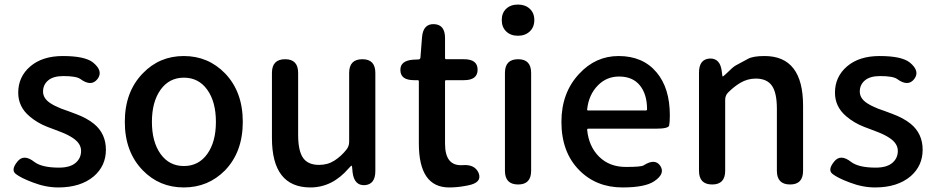

<svg xmlns="http://www.w3.org/2000/svg" viewBox="-20 -810 4106 843"><path d="M236 13Q181 13 124 -9Q71 -29 49 -46.5Q27 -64 56 -100Q84 -136 131 -99Q164 -74 239 -74Q287 -74 311.5 -94.5Q336 -115 336 -147.5Q336 -180 300 -204Q279 -218 251 -229Q222 -240 218.5 -241.5Q215 -243 188 -253Q144 -270 110 -299Q60 -341 60 -403Q60 -473 113 -518.5Q166 -564 256 -564Q352 -564 388 -536Q435 -498 408 -463Q381 -428 333 -463Q315 -476 258 -476Q214 -476 191.5 -457Q169 -438 169 -408Q169 -378 201 -357Q221 -344 249 -333Q277 -323 280 -322Q283 -321 312 -310Q361 -292 393 -266Q445 -223 445 -152.5Q445 -82 392 -36Q334 13 236 13Z M607 -62Q528 -143 528 -275Q528 -407 607 -488Q680 -564 787 -564Q894 -564 968 -488Q1046 -407 1046 -275Q1046 -143 968 -62Q894 13 787 13Q680 13 607 -62ZM685 -134Q723 -81 787.5 -81Q852 -81 890 -134Q928 -187 928 -275Q928 -363 890 -416Q852 -469 787.5 -469Q723 -469 685 -416Q647 -363 647 -275Q647 -187 685 -134Z M1343 13Q1174 13 1174 -204V-490Q1174 -550 1232 -550Q1289 -550 1289 -490V-218Q1289 -148 1310.5 -117Q1332 -86 1381 -86Q1419 -86 1448.5 -105Q1478 -124 1501 -153Q1513 -168 1513 -187V-490Q1513 -550 1571 -550Q1628 -550 1628 -490V-59Q1628 0 1581 3Q1535 5 1528 -54L1526 -76Q1525 -83 1523.5 -83Q1522 -83 1511 -71Q1439 13 1343 13Z M2019 7Q1986 13 1952 13Q1819 13 1819 -180V-453Q1819 -458 1814 -458H1798Q1739 -458 1738 -501Q1736 -544 1795 -548L1818 -549Q1825 -550 1826 -557L1833 -647Q1838 -706 1886 -704Q1934 -702 1934 -643V-555Q1934 -550 1939 -550H2017Q2077 -550 2077 -504Q2077 -458 2017 -458H1939Q1934 -458 1934 -453V-179Q1934 -79 2012 -85Q2066 -89 2082 -49Q2097 -8 2035 4Z M2255 0Q2197 0 2197 -60V-490Q2197 -550 2255 -550Q2312 -550 2312 -490V-60Q2312 0 2255 0ZM2254 -653Q2222 -653 2202.5 -672Q2183 -691 2183 -722Q2183 -753 2202.5 -771.5Q2222 -790 2254 -790Q2286 -790 2306 -771.5Q2326 -753 2326 -722Q2326 -691 2306 -672Q2286 -653 2254 -653Z M2713 13Q2598 13 2523 -63Q2445 -142 2445 -275Q2445 -403 2523 -486Q2595 -564 2696 -564Q2803 -564 2863 -492Q2921 -423 2921 -304Q2921 -273 2918 -259Q2915 -245 2859 -245H2563Q2558 -245 2558 -240Q2565 -167 2610.5 -122Q2656 -77 2728 -77Q2796 -77 2806 -84Q2856 -116 2879 -82Q2902 -47 2852 -14Q2812 13 2713 13ZM2558 -330Q2557 -325 2562 -325H2816Q2821 -325 2821 -330Q2821 -396 2789.5 -435Q2758 -474 2698 -474Q2644 -474 2606 -436Q2565 -395 2558 -330Z M3107 0Q3049 0 3049 -60V-491Q3049 -550 3096 -553Q3142 -555 3149 -497L3151 -481Q3152 -474 3153.5 -474Q3155 -474 3168 -486Q3199 -517 3211 -523Q3237 -537 3263 -551Q3285 -564 3337 -564Q3506 -564 3506 -346V-60Q3506 0 3449 0Q3391 0 3391 -60V-332Q3391 -403 3369 -434Q3347 -465 3298 -465Q3262 -465 3230 -446Q3203 -430 3176 -403Q3164 -390 3164 -372V-60Q3164 0 3107 0Z M3822 13Q3767 13 3710 -9Q3657 -29 3635 -46.5Q3613 -64 3642 -100Q3670 -136 3717 -99Q3750 -74 3825 -74Q3873 -74 3897.5 -94.5Q3922 -115 3922 -147.5Q3922 -180 3886 -204Q3865 -218 3837 -229Q3808 -240 3804.5 -241.5Q3801 -243 3774 -253Q3730 -270 3696 -299Q3646 -341 3646 -403Q3646 -473 3699 -518.5Q3752 -564 3842 -564Q3938 -564 3974 -536Q4021 -498 3994 -463Q3967 -428 3919 -463Q3901 -476 3844 -476Q3800 -476 3777.5 -457Q3755 -438 3755 -408Q3755 -378 3787 -357Q3807 -344 3835 -333Q3863 -323 3866 -322Q3869 -321 3898 -310Q3947 -292 3979 -266Q4031 -223 4031 -152.5Q4031 -82 3978 -36Q3920 13 3822 13Z"/></svg>

Font: Resource Han Rounded TW Medium
Style: Regular
Weight: 500
Designer: Cyano Hao (round all glyphs); Ryoko NISHIZUKA 西塚涼子 (kana, bopomofo & ideographs); Paul D. Hunt (Latin, Greek & Cyrillic)
Foundry: Cyano Hao
Version: 0.990